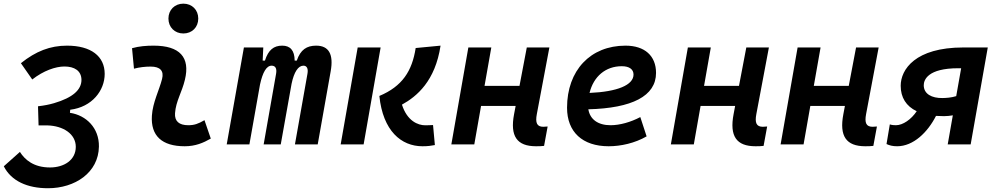

<svg xmlns="http://www.w3.org/2000/svg" viewBox="-34 -771 5327 1025"><path d="M222.2 233.9C366.2 233.9 491.7 150.9 494.1 11.7C495.6 -88.4 425.8 -155.3 340.8 -168.5H339.4L340.8 -185.1C458 -199.7 524.9 -288.1 524.9 -376.5C524.9 -470.7 452.1 -527.3 323.7 -527.3C233.9 -527.3 157.2 -497.6 77.6 -433.6L138.2 -346.7C197.8 -393.6 262.7 -416 310.1 -416C362.8 -416 400.4 -393.6 400.9 -344.7C400.9 -292.5 356 -250 254.4 -220.2C227.1 -212.4 205.1 -208 168.9 -203.6L171.9 -101.6C179.2 -101.6 186 -101.6 191.9 -101.6C202.6 -101.6 210.4 -102.1 217.8 -101.6C304.2 -99.6 370.6 -55.2 370.6 12.7C370.6 83.5 308.1 123 232.9 123C145.5 123 98.6 81.5 72.3 40L-13.7 116.7C25.9 195.3 111.8 233.9 222.2 233.9Z M1057.6 -129.4C1023.9 -109.9 1003.4 -102.5 971.2 -102.5C921.9 -102.5 897.5 -124 900.4 -166.5C904.8 -231 937.5 -278.8 953.1 -345.2C982.4 -465.3 925.8 -527.3 786.1 -527.3C747.6 -527.3 709 -524.4 670.9 -513.7L681.2 -404.3C710.9 -412.1 740.7 -415.5 770.5 -415.5C821.3 -415.5 842.3 -392.6 831.1 -349.1C816.4 -290.5 781.2 -224.1 776.9 -153.3C770 -46.4 830.1 9.8 952.1 9.8C1009.3 9.8 1051.3 -8.3 1091.3 -31.2ZM944.8 -592.3C991.2 -592.3 1024.4 -625.5 1024.4 -671.9C1024.4 -718.3 991.2 -751.5 944.8 -751.5C898.9 -751.5 865.2 -718.3 865.2 -671.9C865.2 -625.5 898.9 -592.3 944.8 -592.3Z M1371.6 -517.6H1268.1L1176.3 0H1297.4L1354 -319.3C1368.2 -385.3 1388.7 -420.4 1416 -420.4C1436.5 -420.4 1444.8 -405.3 1439.9 -377.4L1373.5 0H1464.8L1522.5 -323.2C1535.6 -386.7 1558.1 -420.4 1585.9 -420.4C1604.5 -420.4 1612.3 -404.3 1607.4 -377.4L1540.5 0H1662.1L1731.4 -390.6C1747.6 -481 1721.7 -527.3 1653.8 -527.3C1603.5 -527.3 1570.3 -505.9 1550.3 -447.3H1539.1C1538.6 -502.4 1515.1 -527.3 1472.7 -527.3C1427.7 -527.3 1398.4 -504.9 1380.4 -447.3H1368.2Z M2221.2 9.8C2249.5 9.8 2267.6 7.3 2287.6 3.4L2277.8 -103.5C2262.2 -103 2256.8 -102.1 2236.3 -102.1C2197.3 -102.1 2139.6 -125 2111.8 -212.4C2191.9 -256.3 2289.6 -338.9 2317.9 -527.3L2185.1 -514.6C2166 -391.6 2113.8 -310.1 1991.2 -258.8C2010.3 -72.3 2107.9 9.8 2221.2 9.8ZM1784.7 0H1907.2L1998 -517.6H1875.5Z M2375.5 0H2498L2534.2 -205.6H2718.8L2710.4 -161.6C2688 -43.9 2725.6 9.8 2827.6 9.8C2844.7 9.8 2858.4 9.3 2870.6 7.8L2889.6 -95.7C2881.3 -94.7 2873.5 -94.2 2866.7 -94.2C2832.5 -94.2 2822.8 -114.7 2832 -162.6L2898.9 -517.6H2778.3L2739.3 -312.5H2552.7L2588.9 -517.6H2466.3Z M3225.6 -102.5C3158.2 -102.5 3115.7 -133.8 3106.9 -187.5C3339.8 -193.4 3468.3 -257.8 3468.3 -381.8C3468.3 -473.1 3407.7 -527.3 3305.2 -527.3C3117.7 -527.3 2993.2 -395 2993.2 -195.8C2993.2 -66.4 3075.7 9.8 3215.3 9.8C3280.3 9.8 3355.5 -6.8 3418 -43L3384.3 -146C3333 -118.7 3274.4 -102.5 3225.6 -102.5ZM3113.3 -274.9C3134.8 -362.8 3198.7 -417.5 3285.6 -417.5C3325.7 -417.5 3348.1 -400.9 3348.1 -373C3348.1 -316.9 3261.7 -281.2 3113.3 -274.9Z M3547.4 0H3669.9L3706.1 -205.6H3890.6L3882.3 -161.6C3859.9 -43.9 3897.5 9.8 3999.5 9.8C4016.6 9.8 4030.3 9.3 4042.5 7.8L4061.5 -95.7C4053.2 -94.7 4045.4 -94.2 4038.6 -94.2C4004.4 -94.2 3994.6 -114.7 4003.9 -162.6L4070.8 -517.6H3950.2L3911.1 -312.5H3724.6L3760.7 -517.6H3638.2Z M4133.3 0H4255.9L4292 -205.6H4476.6L4468.3 -161.6C4445.8 -43.9 4483.4 9.8 4585.4 9.8C4602.5 9.8 4616.2 9.3 4628.4 7.8L4647.5 -95.7C4639.2 -94.7 4631.3 -94.2 4624.5 -94.2C4590.3 -94.2 4580.6 -114.7 4589.8 -162.6L4656.7 -517.6H4536.1L4497.1 -312.5H4310.5L4346.7 -517.6H4224.1Z M5005.9 -150.9C5022 -151.4 5037.6 -152.3 5052.7 -155.3L5025.4 0H5147.9L5239.3 -517.6H5108.4C4852.5 -517.6 4774.4 -400.4 4774.4 -313C4774.4 -251 4803.2 -204.1 4859.9 -177.2C4830.6 -133.3 4786.1 -102.5 4749 -102.5C4741.7 -102.5 4727.5 -103 4716.3 -106.9L4698.7 -2C4715.3 5.4 4730.5 9.8 4755.4 9.8C4842.3 9.8 4918.5 -64.9 4962.9 -152.3C4976.6 -151.4 4990.7 -150.9 5005.9 -150.9ZM5070.8 -257.8C5043.9 -249.5 5018.1 -248 4998 -247.6C4939.9 -246.6 4897.5 -269.5 4897.5 -315.9C4897.5 -344.2 4918.5 -406.7 5082 -406.7H5097.2Z"/></svg>

Font: Cascadia Mono PL SemiBold
Style: Italic
Weight: 600
Italic angle: -10°
Monospace: yes
Designer: Aaron Bell
Foundry: Saja Typeworks
Version: Version 2404.023